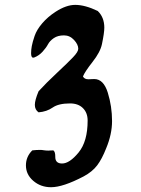

<svg xmlns="http://www.w3.org/2000/svg" viewBox="-20 -532 587 799"><path d="M238.3 148.4Q269.5 148.4 307.1 102.5Q344.7 56.6 344.7 -30.3Q344.7 -62.5 325.2 -82Q305.7 -101.6 271.5 -101.6Q223.6 -101.6 199.2 -84.5Q174.8 -67.4 140.6 -64.5Q125 -75.2 125 -95.7Q125 -115.2 140.6 -152.3Q171.9 -186.5 216.8 -228.5Q261.7 -270.5 283.7 -293.5Q305.7 -316.4 305.7 -329.1Q305.7 -346.7 288.1 -365.7Q270.5 -384.8 246.1 -384.8Q220.7 -384.8 204.1 -373.5Q187.5 -362.3 179.7 -347.7Q171.9 -333 157.2 -316.9Q142.6 -300.8 123 -293Q121.1 -292 118.2 -292Q109.4 -292 109.4 -310.5Q109.4 -324.2 112.3 -340.3Q115.2 -356.4 124 -382.3Q132.8 -408.2 155.8 -435.1Q178.7 -461.9 211.9 -483.4Q255.9 -511.7 293 -511.7Q334 -511.7 386.7 -486.3Q414.1 -460 414.1 -417Q414.1 -395.5 404.3 -348.6Q397.5 -315.4 365.2 -274.4Q333 -233.4 325.2 -213.9Q331.1 -202.1 347.7 -202.1Q351.6 -202.1 359.9 -202.6Q368.2 -203.1 372.1 -203.1Q411.1 -203.1 428.7 -146Q446.3 -88.9 446.3 -28.3Q446.3 26.4 421.9 85Q404.3 129.9 384.3 156.2Q364.3 182.6 328.1 202.1Q242.2 247.1 192.4 247.1Q149.4 247.1 118.7 220.7Q87.9 194.3 87.9 156.2Q87.9 120.1 114.3 93.8Q130.9 91.8 147.5 91.8Q154.3 91.8 162.6 93.3Q170.9 94.7 181.6 94.7Q183.6 94.7 190.4 94.2Q197.3 93.8 202.1 93.8Q210 99.6 210 118.2V119.1V121.1Q210 148.4 238.3 148.4Z"/></svg>

Font: LPEducational
Style: Medium
Weight: 500
Designer: Based on Essays1743, by John Stracke, which says:

Based on the typeface in a 1743 English translation of the essays of 
Version: Version 001.204